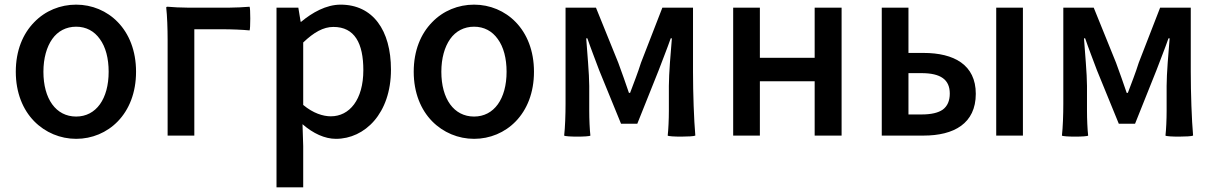

<svg xmlns="http://www.w3.org/2000/svg" viewBox="-20 -584 5235 827"><path d="M127 -62C175 -13 240 14 308 14C444 14 566 -92 566 -275C566 -458 444 -564 308 -564C240 -564 175 -538 127 -488C79 -439 48 -367 48 -275C48 -184 79 -111 127 -62ZM410 -416C435 -382 448 -333 448 -275C448 -158 394 -82 308 -82C221 -82 167 -158 167 -275C167 -333 181 -382 205 -416C229 -450 265 -469 308 -469C351 -469 386 -450 410 -416Z M702 -275V0H817V-458H936C977 -458 1026 -456 1055 -453C1059 -458 1059 -551 1055 -555C1026 -553 997 -551 967 -551H878H790C760 -551 724 -553 702 -555C700 -555 696 -555 696 -551C700 -517 702 -459 702 -413V-275Z M1171 -164V223H1228H1286V45L1283 -49C1329 -9 1379 14 1427 14C1551 14 1664 -95 1664 -284C1664 -454 1586 -564 1447 -564C1385 -564 1325 -530 1277 -490H1275L1265 -551H1171ZM1286 -333V-401C1332 -445 1373 -468 1416 -468C1508 -468 1545 -397 1545 -282C1545 -154 1485 -83 1405 -83C1372 -83 1329 -96 1286 -132V-266Z M1841 -62C1889 -13 1954 14 2022 14C2158 14 2280 -92 2280 -275C2280 -458 2158 -564 2022 -564C1954 -564 1889 -538 1841 -488C1793 -439 1762 -367 1762 -275C1762 -184 1793 -111 1841 -62ZM2124 -416C2149 -382 2162 -333 2162 -275C2162 -158 2108 -82 2022 -82C1935 -82 1881 -158 1881 -275C1881 -333 1895 -382 1919 -416C1943 -450 1979 -469 2022 -469C2065 -469 2100 -450 2124 -416Z M2416 -275V-137C2416 -90 2414 -34 2410 0C2416 6 2518 6 2523 0C2520 -26 2518 -70 2518 -107V-214C2518 -266 2509 -360 2505 -419H2510C2525 -375 2545 -324 2561 -281L2655 -51H2725L2817 -281C2833 -324 2853 -373 2869 -419H2874C2869 -360 2861 -266 2861 -214V-107C2861 -70 2859 -26 2856 0C2861 6 2965 6 2975 0C2969 -68 2965 -182 2965 -275V-551H2899H2833L2741 -314C2727 -269 2710 -227 2694 -184H2689C2675 -227 2659 -269 2643 -314L2547 -551H2416Z M3605 -275V-551H3489V-335H3253V-551H3138V0H3253V-234H3371H3489V0H3605Z M3778 -275V0H3868H3958C4089 0 4183 -52 4183 -180C4183 -305 4089 -356 3958 -356H3893V-551H3778ZM4041 -112C4021 -98 3991 -91 3949 -91H3893V-180V-269H3949C4032 -269 4071 -241 4071 -181C4071 -150 4061 -127 4041 -112ZM4386 -275V-551H4271V0H4328H4386Z M4560 -275V-137C4560 -90 4558 -34 4554 0C4560 6 4662 6 4667 0C4664 -26 4662 -70 4662 -107V-214C4662 -266 4653 -360 4649 -419H4654C4669 -375 4689 -324 4705 -281L4799 -51H4869L4961 -281C4977 -324 4997 -373 5013 -419H5018C5013 -360 5005 -266 5005 -214V-107C5005 -70 5003 -26 5000 0C5005 6 5109 6 5119 0C5113 -68 5109 -182 5109 -275V-551H5043H4977L4885 -314C4871 -269 4854 -227 4838 -184H4833C4819 -227 4803 -269 4787 -314L4691 -551H4560Z"/></svg>

Font: GenSekiGothic2 TW M
Style: Regular
Weight: 500
Version: Version 2.100;PS 2.1;hotconv 16.6.51;makeotf.lib2.5.65220 DE